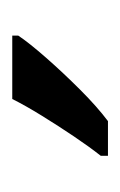

<svg xmlns="http://www.w3.org/2000/svg" viewBox="40 -846 200 321"><g transform="rotate(-90 140.5 -686.0)"><path d="M241 -766V-756Q229 -738 204 -709.5Q179 -681 150.5 -652.5Q122 -624 98 -606H40V-618Q55 -637 72.5 -663Q90 -689 107 -716.5Q124 -744 135 -766Z"/></g></svg>

Font: Noto Sans IKEA
Style: Regular
Weight: 400
Designer: Monotype Design Team
Foundry: Monotype Imaging Inc.
Version: Version 2.001